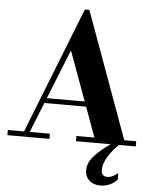

<svg xmlns="http://www.w3.org/2000/svg" viewBox="-79 -815 873 1110"><g transform="rotate(5 357.5 -260.0)"><path d="M493 -15 310 -516H306L300 -553L368 -763H394L666 -15ZM-15 0V-30H229V0ZM164 -204V-233H508V-204ZM383 0V-30H730V0ZM73 -15 368 -763H394L342 -604L106 -15ZM545 243Q505 243 480.5 220.5Q456 198 456 161Q456 135 469.5 110Q483 85 514 56Q545 27 597 -10H643Q598 31 572 74Q546 117 546 152Q546 190 582 190Q596 190 609.5 184Q623 178 639 165H643V200Q626 220 600 231.5Q574 243 545 243Z"/></g></svg>

Font: Libre Bodoni
Style: Regular
Weight: 400
Designer: Pablo Impallari, Rodrigo Fuenzalida
Foundry: Impallari Type
Version: Version 2.005;gftools[0.9.23]